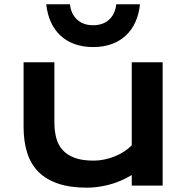

<svg xmlns="http://www.w3.org/2000/svg" viewBox="-20 -868 874 898"><path d="M90.3 -576.7H234.4V-295.4Q234.4 -255.4 243.2 -222.4Q252 -189.5 273.2 -166Q294.4 -142.6 329.8 -129.6Q365.2 -116.7 418 -116.7Q442.9 -116.7 468.5 -122.1Q494.1 -127.4 517.6 -137Q541 -146.5 561.3 -159.7Q581.5 -172.9 596.2 -188.5V-576.7H740.7V0H596.2V-49.3Q543 -17.6 489.3 -3.9Q435.5 9.8 387.2 9.8Q308.1 9.8 251.7 -9.3Q195.3 -28.3 159.4 -64.7Q123.5 -101.1 106.9 -154.1Q90.3 -207 90.3 -274.9ZM415.5 -647.9Q367.2 -647.9 328.9 -661.9Q290.5 -675.8 262.7 -701.7Q234.9 -727.5 218 -764.6Q201.2 -801.8 196.3 -848.1H307.1Q312.5 -801.8 341.1 -775.9Q369.6 -750 415.5 -750Q461.4 -750 490 -775.9Q518.6 -801.8 523.9 -848.1H634.8Q629.9 -801.8 613 -764.6Q596.2 -727.5 568.4 -701.7Q540.5 -675.8 502.2 -661.9Q463.9 -647.9 415.5 -647.9Z"/></svg>

Font: Krona One
Style: Regular
Weight: 400
Version: Version 1.003